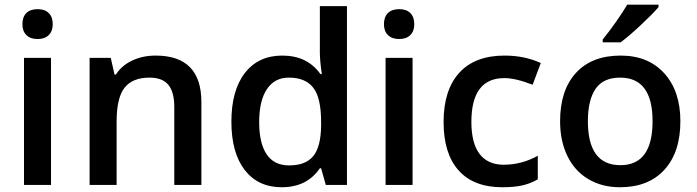

<svg xmlns="http://www.w3.org/2000/svg" viewBox="-20 -786 2961 816"><path d="M196.8 0H82V-540H196.8ZM75.2 -683.1Q75.2 -713.9 92 -730.5Q108.9 -747.1 140.1 -747.1Q170.4 -747.1 187.3 -730.5Q204.1 -713.9 204.1 -683.1Q204.1 -653.8 187.3 -637Q170.4 -620.1 140.1 -620.1Q108.9 -620.1 92 -637Q75.2 -653.8 75.2 -683.1Z M835.9 0H720.7V-332Q720.7 -394.5 695.6 -425.3Q670.4 -456.1 615.7 -456.1Q543 -456.1 509.3 -413.1Q475.6 -370.1 475.6 -269V0H360.8V-540H450.7L466.8 -469.2H472.7Q497.1 -507.8 542 -528.8Q586.9 -549.8 641.6 -549.8Q835.9 -549.8 835.9 -352.1Z M1177.7 9.8Q1076.7 9.8 1020 -63.5Q963.4 -136.7 963.4 -269Q963.4 -401.9 1020.8 -475.8Q1078.1 -549.8 1179.7 -549.8Q1286.1 -549.8 1341.8 -471.2H1347.7Q1339.4 -529.3 1339.4 -563V-759.8H1454.6V0H1364.7L1344.7 -70.8H1339.4Q1284.2 9.8 1177.7 9.8ZM1208.5 -83Q1279.3 -83 1311.5 -122.8Q1343.8 -162.6 1344.7 -252V-268.1Q1344.7 -370.1 1311.5 -413.1Q1278.3 -456.1 1207.5 -456.1Q1147 -456.1 1114.3 -407Q1081.5 -357.9 1081.5 -267.1Q1081.5 -177.2 1113.3 -130.1Q1145 -83 1208.5 -83Z M1733.4 0H1618.7V-540H1733.4ZM1611.8 -683.1Q1611.8 -713.9 1628.7 -730.5Q1645.5 -747.1 1676.8 -747.1Q1707 -747.1 1723.9 -730.5Q1740.7 -713.9 1740.7 -683.1Q1740.7 -653.8 1723.9 -637Q1707 -620.1 1676.8 -620.1Q1645.5 -620.1 1628.7 -637Q1611.8 -653.8 1611.8 -683.1Z M2115.2 9.8Q1992.7 9.8 1929 -61.8Q1865.2 -133.3 1865.2 -267.1Q1865.2 -403.3 1931.9 -476.6Q1998.5 -549.8 2124.5 -549.8Q2210 -549.8 2278.3 -518.1L2243.7 -425.8Q2170.9 -454.1 2123.5 -454.1Q1983.4 -454.1 1983.4 -268.1Q1983.4 -177.2 2018.3 -131.6Q2053.2 -85.9 2120.6 -85.9Q2197.3 -85.9 2265.6 -124V-23.9Q2234.9 -5.9 2200 2Q2165 9.8 2115.2 9.8Z M2360.4 0ZM2871.6 -271Q2871.6 -138.7 2803.7 -64.5Q2735.8 9.8 2614.7 9.8Q2539.1 9.8 2481 -24.4Q2422.9 -58.6 2391.6 -122.6Q2360.4 -186.5 2360.4 -271Q2360.4 -402.3 2427.7 -476.1Q2495.1 -549.8 2617.7 -549.8Q2734.9 -549.8 2803.2 -474.4Q2871.6 -398.9 2871.6 -271ZM2478.5 -271Q2478.5 -84 2616.7 -84Q2753.4 -84 2753.4 -271Q2753.4 -456.1 2615.7 -456.1Q2543.5 -456.1 2511 -408.2Q2478.5 -360.4 2478.5 -271ZM2541.5 -606V-618.2Q2569.3 -652.3 2598.9 -694.3Q2628.4 -736.3 2645.5 -766.1H2778.8V-755.9Q2753.4 -726.1 2702.9 -679Q2652.3 -631.8 2617.7 -606Z"/></svg>

Font: Open Sans Semibold
Style: Regular
Weight: 600
Foundry: Ascender Corporation
Version: Version 1.10